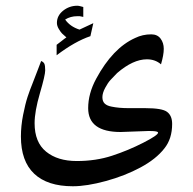

<svg xmlns="http://www.w3.org/2000/svg" viewBox="-20 -462 676 672"><path d="M496.6 -3.4 402.3 0Q288.6 0 288.6 -83.5Q288.6 -134.3 316.4 -186Q374.5 -293.9 453.1 -329.1Q479 -341.8 509.3 -341.8Q530.8 -341.8 542 -326.9Q553.2 -312 553.2 -291Q553.2 -270 543.5 -236.8Q523.4 -254.4 494.1 -254.4Q445.8 -254.4 390.1 -206.5Q375.5 -191.9 366.5 -181.9Q357.4 -171.9 347.9 -154.1Q338.4 -136.2 338.4 -121.8Q338.4 -107.4 346.4 -99.6Q354.5 -91.8 370.1 -88.9Q395.5 -83.5 430.2 -83.5H488.3Q547.9 -83.5 564.9 -70.3Q582.5 -57.1 582.5 -28.3Q582.5 23.9 555.2 57.6Q526.4 94.7 471.9 124Q417.5 153.3 350.6 171.6Q283.7 189.9 234.9 189.9Q146 189.9 99.6 146Q53.2 102.1 53.2 15.6Q53.2 -21 60.8 -59.6Q68.4 -98.1 76.4 -122.6Q84.5 -147 94.5 -171.6Q104.5 -196.3 113 -219.5Q121.6 -242.7 124 -248.5Q132.3 -245.1 135.3 -238.8Q138.2 -232.4 138.2 -215.6Q138.2 -198.7 119.6 -135.3Q101.1 -71.8 101.1 -30.8Q101.1 36.1 141.4 68.8Q181.6 101.6 248.8 101.6Q315.9 101.6 372.3 83Q428.7 64.5 481 37.8Q533.2 11.2 533.2 2.4Q533.2 -3.4 506.8 -3.4ZM179.2 -381.8Q179.2 -407.2 200.9 -424.6Q222.7 -441.9 250.5 -441.9Q255.9 -441.9 262.5 -439.9Q269 -438 271.5 -437.5V-402.8L259.3 -405.3H250.5Q226.6 -405.3 208 -393.6Q225.6 -368.7 258.3 -358.4L306.6 -380.9L296.4 -335.4Q242.7 -317.4 178.2 -268.6V-305.2Q182.6 -308.1 195.1 -318.1Q207.5 -328.1 212.4 -331.1Q201.7 -340.3 197 -345Q192.4 -349.6 185.8 -360.6Q179.2 -371.6 179.2 -381.8Z"/></svg>

Font: VizhehAzad
Style: Regular
Weight: 400
Designer: damoon khanjanzadeh
Foundry: http://font-store.ir
Version: Version:0.0.3;RFB:1.2.5;Building:2016-04-04 21:25:54.909891